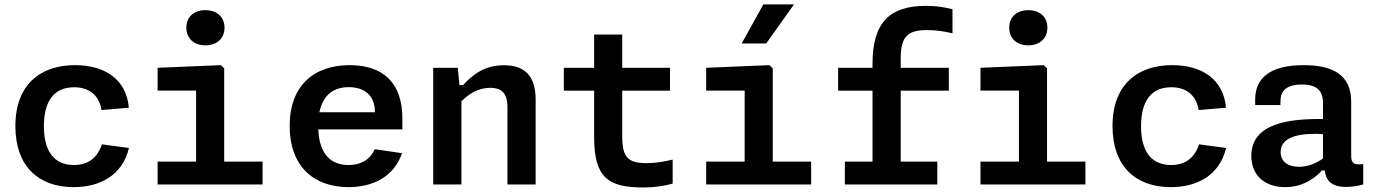

<svg xmlns="http://www.w3.org/2000/svg" viewBox="-20 -834 6240 868"><path d="M563 -165 440.5 -181.5C422 -123.5 381.5 -88 314.5 -88C229 -88 178.5 -144.5 178.5 -263.5C178.5 -378 225 -439.5 315 -439.5C383.5 -439.5 428 -403.5 439 -336.5L562.5 -347C551 -477.5 452 -539.5 319 -539.5C165 -539.5 49.5 -454 49.5 -263.5C49.5 -83 153.5 12 312.5 12C428 12 532.5 -38 563 -165Z M692.5 0H1167V-103.5H993.5V-525L978.5 -539.5L692.5 -527.5V-424.5H866.5V-103.5H692.5ZM908.5 -629C960 -629 995 -660 995 -709C995 -758 960 -788 908.5 -788C857.5 -788 822.5 -758 822.5 -709C822.5 -660 857.5 -629 908.5 -629Z M1289.5 -264.5C1289.5 -82 1398.5 12 1555.5 12C1662 12 1760 -32 1797.5 -141.5L1674 -159.5C1652 -110 1609.5 -88 1555.5 -88C1470.5 -88 1423 -143.5 1419 -249H1799V-299C1799 -460 1711.5 -539.5 1560.5 -539.5C1400 -539.5 1289.5 -447.5 1289.5 -264.5ZM1424 -326.5C1440 -405.5 1489 -440 1556.5 -440C1626.5 -440 1675 -404 1675 -326.5Z M2401.5 0V-384.5C2401.5 -493.5 2350 -539 2258 -539C2175 -539 2121.5 -501.5 2073.5 -449.5H2057L2049.5 -527.5H1938.5V0H2066V-376C2102.5 -413 2145.5 -437 2196.5 -437C2240.5 -437 2274 -419 2274 -351V0Z M2888.5 13.5C2937.5 13.5 2983 7 3021 -4V-112.5C2981.5 -103 2942.5 -96.5 2904 -96.5C2823 -96.5 2793 -119 2793 -216V-424H3009V-527.5H2793V-678H2666V-527.5H2529V-424H2666V-215C2666 -30.5 2729 13.5 2888.5 13.5Z M3172.5 0H3647V-103.5H3473.5V-525L3458.5 -539.5L3172.5 -527.5V-424.5H3346.5V-103.5H3172.5ZM3333 -637.5 3431 -814H3569.5L3444 -637.5Z M4286 -683.5V-792C4250 -802 4210.5 -807.5 4166 -807.5C4005 -807.5 3924.5 -735.5 3924.5 -546V-527.5H3769V-424H3924.5V-103.5H3799.5V0H4217.5V-103.5H4052V-424H4269.5V-527.5H4052V-572C4052 -672 4086.5 -698 4172 -698C4211.5 -698 4247 -692.5 4286 -683.5Z M4412.5 0H4887V-103.5H4713.5V-525L4698.5 -539.5L4412.5 -527.5V-424.5H4586.5V-103.5H4412.5ZM4628.5 -629C4680 -629 4715 -660 4715 -709C4715 -758 4680 -788 4628.5 -788C4577.5 -788 4542.5 -758 4542.5 -709C4542.5 -660 4577.5 -629 4628.5 -629Z M5523 -165 5400.5 -181.5C5382 -123.5 5341.5 -88 5274.5 -88C5189 -88 5138.5 -144.5 5138.5 -263.5C5138.5 -378 5185 -439.5 5275 -439.5C5343.5 -439.5 5388 -403.5 5399 -336.5L5522.5 -347C5511 -477.5 5412 -539.5 5279 -539.5C5125 -539.5 5009.5 -454 5009.5 -263.5C5009.5 -83 5113.5 12 5272.5 12C5388 12 5492.5 -38 5523 -165Z M5873 -539.5C5715 -539.5 5654.5 -475.5 5654.5 -385V-359H5768.5L5769 -379.5C5769.5 -432 5808.5 -452 5865.5 -452C5922 -452 5961 -433.5 5961 -367.5V-296C5809.5 -297.5 5637 -277.5 5637 -129.5C5637 -41.5 5697.5 12 5790 12C5864.5 12 5919 -22.5 5956.5 -63.5H5969C5974 -20.5 5996 11 6066 11C6089.5 11 6115 7.5 6143 0V-92C6099.5 -87.5 6088.5 -96.5 6088.5 -130V-373.5C6088.5 -495.5 6006 -539.5 5873 -539.5ZM5769.5 -146.5C5769.5 -203 5826 -229 5925 -229C5937.5 -229 5949.5 -228.5 5961 -227V-117.5C5929 -95 5893.5 -80 5853 -80C5801 -80 5769.5 -104.5 5769.5 -146.5Z"/></svg>

Font: Monaspace Neon SemiBold
Style: Regular
Weight: 600
Designer: Riley Cran & the Lettermatic Team
Foundry: Lettermatic
Version: Version 1.200 (Monaspace Neon)